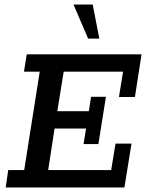

<svg xmlns="http://www.w3.org/2000/svg" viewBox="-20 -821 640 841"><path d="M5 0 16 -76H86L154 -507H85L97 -583H600L571 -396H501L519 -507H259L231 -334H369L379 -397H444L411 -190H346L357 -258H219L191 -76H467L486 -192H556L525 0ZM366 -652 302 -801H386L415 -652Z"/></svg>

Font: Rokkitt Medium
Style: Italic
Weight: 500
Italic angle: -9°
Designer: Vernon Adams
Foundry: Vernon Adams
Version: Version 3.103